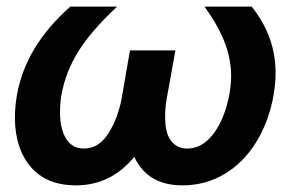

<svg xmlns="http://www.w3.org/2000/svg" viewBox="-20 -547 878 579"><path d="M372 -395 347 -251Q336 -191 307 -145Q278 -99 233 -99Q198 -99 179.5 -128.5Q161 -158 161 -208Q161 -239 166 -264Q178 -330 216 -391.5Q254 -453 333 -527H192Q57 -408 31 -260Q25 -226 25 -192Q25 -100 72.5 -44Q120 12 209 12Q314 12 385 -74Q425 12 530 12Q600 12 657.5 -22.5Q715 -57 753 -119Q791 -181 805 -260Q811 -295 811 -328Q811 -437 739 -527H597Q639 -468 658 -418Q677 -368 677 -318Q677 -294 672 -264Q658 -189 624 -144Q590 -99 545 -99Q514 -99 496 -122Q478 -145 478 -194Q478 -224 483 -251L509 -395Z"/></svg>

Font: Geom SemiBold
Style: Bold Italic
Weight: 600
Italic angle: -10°
Version: Version 1.102